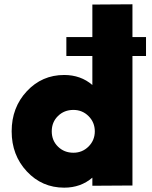

<svg xmlns="http://www.w3.org/2000/svg" viewBox="-20 -856 701 886"><path d="M653.8 -685V-597.5H591.2V0L406.2 1.2V-36.2Q352.5 10 276.2 10Q173.8 10 103.8 -65Q33.8 -140 33.8 -250Q33.8 -360 103.8 -435Q173.8 -510 276.2 -510Q352.5 -510 406.2 -463.8V-597.5H286.2V-685H406.2V-835L591.2 -836.2V-685ZM318.8 -151.2Q360 -151.2 388.8 -180Q417.5 -208.8 417.5 -250Q417.5 -291.2 388.8 -320Q360 -348.8 318.8 -348.8Q276.2 -348.8 247.5 -320.6Q218.8 -292.5 218.8 -250Q218.8 -207.5 247.5 -179.4Q276.2 -151.2 318.8 -151.2Z"/></svg>

Font: Now Black
Style: Regular
Weight: 900
Designer: Alfredo Marco Pradil
Foundry: Alfredo Marco Pradil
Version: Version 1.002;PS 001.002;hotconv 1.0.88;makeotf.lib2.5.64775